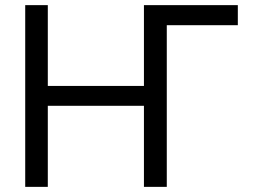

<svg xmlns="http://www.w3.org/2000/svg" viewBox="-20 -727 984 747"><path d="M905.3 -628.9H604.5L541 -707H905.3ZM78.1 -707H166V-392.6H540V-707H628.9V0H540V-315.4H166V0H78.1Z"/></svg>

Font: Pretendard JP Variable
Style: Regular
Weight: 400
Designer: Base glyphs from Inter by Rasmus Andersson; Hangul glyphs from Noto Sans CJK(Source Han Sans) by Jang Soo-young and Kang
Foundry: Kil Hyung-jin
Version: Version 1.307;Glyphs 3.2 (3192)